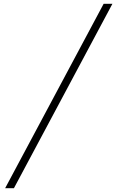

<svg xmlns="http://www.w3.org/2000/svg" viewBox="-20 -843 616 1006"><path d="M7 143H53L569 -823H523Z"/></svg>

Font: Iosevka Sparkle XLtObl
Style: Regular
Weight: 200
Italic angle: -9°
Designer: Belleve Invis
Foundry: Belleve Invis
Version: Version 4.5.0; ttfautohint (v1.8.3)